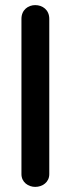

<svg xmlns="http://www.w3.org/2000/svg" viewBox="-20 -716 280 752"><path d="M118 16C146 16 173 -2 173 -34V-642C173 -678 146 -696 118 -696C91 -696 64 -678 64 -642V-34C64 -2 91 16 118 16Z"/></svg>

Font: Dongle
Style: Regular
Weight: 400
Designer: Yanghee Ryu
Foundry: Yanghee Ryu
Version: Version 2.000